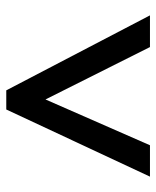

<svg xmlns="http://www.w3.org/2000/svg" viewBox="37 -795 498 612"><g transform="rotate(-90 286.0 -489.0)"><path d="M29 -260 243 -718H304L543 -260H442L275 -593L129 -260Z"/></g></svg>

Font: Noto Sans New Tai Lue Semibold
Style: Regular
Weight: 400
Designer: Monotype Design Team
Foundry: Monotype Imaging Inc.
Version: Version 2.004; ttfautohint (v1.8.4.7-5d5b)